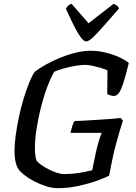

<svg xmlns="http://www.w3.org/2000/svg" viewBox="-20 -986 715 1006"><path d="M282 0Q253 0 220.5 -10.5Q188 -21 158.5 -36.5Q129 -52 107.5 -69Q86 -86 77 -99Q67 -114 61.5 -138Q56 -162 56 -196Q56 -232 62.5 -278.5Q69 -325 79.5 -374.5Q90 -424 104 -470Q118 -516 133 -553Q148 -590 162 -610Q187 -629 222 -648.5Q257 -668 296.5 -684Q336 -700 376.5 -710Q417 -720 454 -720Q495 -720 533.5 -710.5Q572 -701 604 -686.5Q636 -672 655 -656Q646 -620 636 -583.5Q626 -547 615 -521Q604 -495 592 -488Q579 -480 563 -485Q547 -490 542 -493L543 -617Q532 -623 510 -629.5Q488 -636 465 -641Q442 -646 426 -646Q404 -646 374.5 -641Q345 -636 316 -628Q287 -620 264 -610Q245 -577 226.5 -527.5Q208 -478 194 -421.5Q180 -365 171.5 -310.5Q163 -256 163 -212Q163 -191 165 -173.5Q167 -156 171 -145Q179 -134 196 -122Q213 -110 234.5 -99Q256 -88 277.5 -81Q299 -74 315 -74Q344 -74 370.5 -77Q397 -80 420.5 -84.5Q444 -89 463 -94L483 -190Q490 -222 498.5 -249.5Q507 -277 513 -290H349Q354 -311 359.5 -328Q365 -345 371 -352Q383 -352 413.5 -353.5Q444 -355 481.5 -357.5Q519 -360 554.5 -362.5Q590 -365 612 -368L624 -354Q618 -335 607.5 -300.5Q597 -266 585.5 -222.5Q574 -179 565 -133L552 -66Q530 -54 486.5 -38.5Q443 -23 389.5 -11.5Q336 0 282 0ZM431 -769Q419 -769 402.5 -791.5Q386 -814 366.5 -853Q347 -892 325 -941Q331 -949 337 -956Q343 -963 355 -966L444 -864L575 -966Q588 -961 595 -955Q602 -949 603 -941Q560 -892 526 -853Q492 -814 468.5 -791.5Q445 -769 431 -769Z"/></svg>

Font: Texturina Medium
Style: Italic
Weight: 500
Italic angle: -11°
Designer: Guillermo Torres Carreño
Foundry: Omnibus-Type
Version: Version 1.002